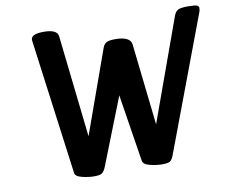

<svg xmlns="http://www.w3.org/2000/svg" viewBox="-83 -874 1191 996"><g transform="rotate(-10 512.0 -376.0)"><path d="M140 -734Q136 -768 207 -768Q278 -768 282 -731L342 -194L499 -632Q506 -652 520 -659Q534 -666 565 -666Q645 -666 650 -623L698 -194L892 -731Q900 -753 914 -760.5Q928 -768 966 -768Q1004 -768 1014 -763.5Q1024 -759 1024 -750Q1024 -741 1021 -731L754 -20Q746 1 735.5 8.5Q725 16 694.5 16Q664 16 629.5 7.5Q595 -1 592 -20L536 -375L397 -22Q388 0 377 8Q366 16 336 16Q306 16 271.5 7.5Q237 -1 235 -20Z"/></g></svg>

Font: Chau Philomene One
Style: Italic
Weight: 400
Designer: Vicente Lamonaca
Foundry: TipoType
Version: Version 1.001